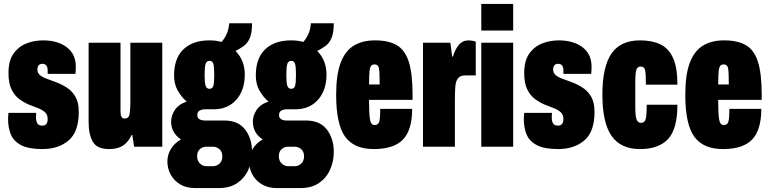

<svg xmlns="http://www.w3.org/2000/svg" viewBox="-20 -745 3908 975"><path d="M195 12Q125 12 87 -8Q49 -28 35 -62.5Q21 -97 21 -141Q21 -145 21.5 -154Q22 -163 23 -172H164Q163 -162 163 -157Q163 -152 163 -146Q163 -130 169.5 -118.5Q176 -107 195 -107Q222 -107 222 -141Q222 -163 208 -175.5Q194 -188 171.5 -196.5Q149 -205 124 -215Q99 -226 76 -243.5Q53 -261 38 -292Q23 -323 23 -375Q23 -435 47.5 -471Q72 -507 112 -523.5Q152 -540 199 -540Q272 -540 318.5 -505.5Q365 -471 365 -406Q365 -398 364.5 -388Q364 -378 363 -370H222V-387Q222 -421 195 -421Q170 -421 170 -391Q170 -374 183.5 -363Q197 -352 219 -344.5Q241 -337 266 -327Q293 -317 319.5 -300Q346 -283 363 -254Q380 -225 380 -176Q380 -76 328.5 -32Q277 12 195 12Z M534 12Q473 12 451.5 -25Q430 -62 430 -126V-528H592V-178Q592 -143 612 -143Q635 -143 638.5 -168Q642 -193 642 -226V-528H804V0H661L652 -59H648Q631 -23 604.5 -5.5Q578 12 534 12Z M970 210Q927 210 895.5 191.5Q864 173 847 142Q830 111 830 75Q830 40 848.5 10.5Q867 -19 899 -37Q849 -70 849 -127Q849 -157 867.5 -186Q886 -215 928 -229Q899 -255 881.5 -287Q864 -319 864 -362Q864 -449 911.5 -494.5Q959 -540 1044 -540Q1061 -540 1076 -538Q1091 -536 1105 -532Q1119 -547 1130 -570Q1141 -593 1144 -627H1260Q1260 -577 1248 -550.5Q1236 -524 1216.5 -510.5Q1197 -497 1176 -486Q1223 -439 1223 -366Q1223 -287 1180 -238.5Q1137 -190 1065 -190H1024Q1005 -190 993.5 -183.5Q982 -177 982 -160Q982 -146 993 -139.5Q1004 -133 1020 -133H1119Q1190 -133 1225 -87Q1260 -41 1260 26Q1260 74 1241.5 116Q1223 158 1185.5 184Q1148 210 1091 210ZM1044 -294Q1059 -294 1063.5 -309.5Q1068 -325 1068 -365Q1068 -405 1063.5 -420.5Q1059 -436 1044 -436Q1029 -436 1024 -420.5Q1019 -405 1019 -365Q1019 -325 1024 -309.5Q1029 -294 1044 -294ZM1028 99H1061Q1081 99 1095 85.5Q1109 72 1109 49Q1109 26 1095 13Q1081 0 1061 0H1028Q1009 0 995 12.5Q981 25 981 48Q981 71 995 85Q1009 99 1028 99Z M1385 210Q1342 210 1310.5 191.5Q1279 173 1262 142Q1245 111 1245 75Q1245 40 1263.5 10.5Q1282 -19 1314 -37Q1264 -70 1264 -127Q1264 -157 1282.5 -186Q1301 -215 1343 -229Q1314 -255 1296.5 -287Q1279 -319 1279 -362Q1279 -449 1326.5 -494.5Q1374 -540 1459 -540Q1476 -540 1491 -538Q1506 -536 1520 -532Q1534 -547 1545 -570Q1556 -593 1559 -627H1675Q1675 -577 1663 -550.5Q1651 -524 1631.5 -510.5Q1612 -497 1591 -486Q1638 -439 1638 -366Q1638 -287 1595 -238.5Q1552 -190 1480 -190H1439Q1420 -190 1408.5 -183.5Q1397 -177 1397 -160Q1397 -146 1408 -139.5Q1419 -133 1435 -133H1534Q1605 -133 1640 -87Q1675 -41 1675 26Q1675 74 1656.5 116Q1638 158 1600.5 184Q1563 210 1506 210ZM1459 -294Q1474 -294 1478.5 -309.5Q1483 -325 1483 -365Q1483 -405 1478.5 -420.5Q1474 -436 1459 -436Q1444 -436 1439 -420.5Q1434 -405 1434 -365Q1434 -325 1439 -309.5Q1444 -294 1459 -294ZM1443 99H1476Q1496 99 1510 85.5Q1524 72 1524 49Q1524 26 1510 13Q1496 0 1476 0H1443Q1424 0 1410 12.5Q1396 25 1396 48Q1396 71 1410 85Q1424 99 1443 99Z M1878 12Q1778 12 1732.5 -51Q1687 -114 1687 -264Q1687 -366 1710 -426.5Q1733 -487 1777 -513.5Q1821 -540 1884 -540Q1953 -540 1995 -515.5Q2037 -491 2056 -431Q2075 -371 2075 -264V-238H1854Q1854 -171 1858.5 -140.5Q1863 -110 1882 -110Q1902 -110 1906.5 -129.5Q1911 -149 1911 -192H2073Q2073 -85 2026.5 -36.5Q1980 12 1878 12ZM1854 -316H1908Q1908 -377 1904.5 -397.5Q1901 -418 1881 -418Q1863 -418 1858.5 -396.5Q1854 -375 1854 -316Z M2128 0V-528H2267L2276 -458H2280Q2291 -494 2310 -517Q2329 -540 2360 -540Q2368 -540 2377.5 -538.5Q2387 -537 2396 -533V-362H2343Q2317 -362 2305.5 -347Q2294 -332 2292 -303.5Q2290 -275 2290 -235V0Z M2424 -590V-725H2586V-590ZM2424 0V-528H2586V0Z M2814 12Q2744 12 2706 -8Q2668 -28 2654 -62.5Q2640 -97 2640 -141Q2640 -145 2640.5 -154Q2641 -163 2642 -172H2783Q2782 -162 2782 -157Q2782 -152 2782 -146Q2782 -130 2788.5 -118.5Q2795 -107 2814 -107Q2841 -107 2841 -141Q2841 -163 2827 -175.5Q2813 -188 2790.5 -196.5Q2768 -205 2743 -215Q2718 -226 2695 -243.5Q2672 -261 2657 -292Q2642 -323 2642 -375Q2642 -435 2666.5 -471Q2691 -507 2731 -523.5Q2771 -540 2818 -540Q2891 -540 2937.5 -505.5Q2984 -471 2984 -406Q2984 -398 2983.5 -388Q2983 -378 2982 -370H2841V-387Q2841 -421 2814 -421Q2789 -421 2789 -391Q2789 -374 2802.5 -363Q2816 -352 2838 -344.5Q2860 -337 2885 -327Q2912 -317 2938.5 -300Q2965 -283 2982 -254Q2999 -225 2999 -176Q2999 -76 2947.5 -32Q2896 12 2814 12Z M3230 12Q3132 12 3085.5 -55Q3039 -122 3039 -264Q3039 -407 3085.5 -473.5Q3132 -540 3230 -540Q3291 -540 3333 -520Q3375 -500 3397.5 -451.5Q3420 -403 3420 -315H3260Q3260 -371 3256 -389Q3252 -407 3233 -407Q3217 -407 3211.5 -390.5Q3206 -374 3206 -322V-205Q3206 -153 3213 -137Q3220 -121 3235 -121Q3253 -121 3258.5 -139Q3264 -157 3264 -213H3420Q3420 -90 3372.5 -39Q3325 12 3230 12Z M3651 12Q3551 12 3505.5 -51Q3460 -114 3460 -264Q3460 -366 3483 -426.5Q3506 -487 3550 -513.5Q3594 -540 3657 -540Q3726 -540 3768 -515.5Q3810 -491 3829 -431Q3848 -371 3848 -264V-238H3627Q3627 -171 3631.5 -140.5Q3636 -110 3655 -110Q3675 -110 3679.5 -129.5Q3684 -149 3684 -192H3846Q3846 -85 3799.5 -36.5Q3753 12 3651 12ZM3627 -316H3681Q3681 -377 3677.5 -397.5Q3674 -418 3654 -418Q3636 -418 3631.5 -396.5Q3627 -375 3627 -316Z"/></svg>

Font: Archivo ExtraCondensed Black
Style: Regular
Weight: 900
Width: 2
Designer: Hector Gatti
Foundry: Omnibus-Type
Version: Version 2.001; ttfautohint (v1.8.3)